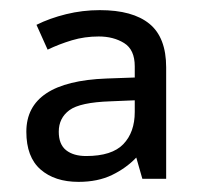

<svg xmlns="http://www.w3.org/2000/svg" viewBox="-20 -742 397 379"><path d="M177 -722Q242 -722 275 -695Q308 -668 308 -609V-389H261L249 -431Q229 -410 201 -396.5Q173 -383 135 -383Q88 -383 60 -407.5Q32 -432 32 -482Q32 -581 190 -587L246 -589V-611Q246 -644 225 -657Q204 -670 175 -670Q147 -670 122 -662.5Q97 -655 74 -644L52 -693Q78 -706 110.5 -714Q143 -722 177 -722ZM198 -542Q138 -540 117 -524.5Q96 -509 96 -482Q96 -457 110.5 -445.5Q125 -434 150 -434Q201 -434 223.5 -457.5Q246 -481 246 -521V-544Z"/></svg>

Font: Noto Sans Tai Viet
Style: Regular
Weight: 400
Designer: Monotype Design Team
Foundry: Monotype Imaging Inc.
Version: Version 2.003; ttfautohint (v1.8.4.7-5d5b)